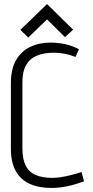

<svg xmlns="http://www.w3.org/2000/svg" viewBox="-20 -921 463 951"><path d="M342 -774 213 -901 81 -773 120 -735 213 -825 302 -737ZM354 -639 371 -677Q340 -694 304 -702Q268 -710 229 -710Q174 -710 130 -689Q86 -668 60 -624Q34 -580 34 -510V-184Q34 -117 58 -74Q82 -31 127 -10.5Q172 10 235 10Q273 10 313.5 1.5Q354 -7 396 -23L384 -69Q356 -60 330 -53.5Q304 -47 281.5 -43.5Q259 -40 239 -40Q189 -40 156 -54.5Q123 -69 107 -101.5Q91 -134 91 -186V-514Q91 -567 109.5 -599Q128 -631 163 -645.5Q198 -660 247 -660Q273 -660 299.5 -655Q326 -650 354 -639Z"/></svg>

Font: Advent Pro
Style: Regular
Weight: 400
Designer: VivaRado, Andreas Kalpakidis
Foundry: VivaRado, Andreas Kalpakidis
Version: Version 3.000